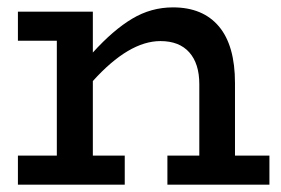

<svg xmlns="http://www.w3.org/2000/svg" viewBox="-20 -503 766 523"><path d="M620.1 -79.1H713.9V0H436V-79.1H522.9V-273.9Q522.9 -329.6 495.6 -360.4Q468.3 -391.1 417 -391.1Q331.1 -391.1 232.9 -282.2V-79.1H319.8V0H28.8V-79.1H134.8V-392.1H28.8V-471.2H232.9V-359.9Q288.6 -421.4 340.1 -452.1Q391.6 -482.9 451.2 -482.9Q532.7 -482.9 576.4 -430.9Q620.1 -378.9 620.1 -276.9Z"/></svg>

Font: BioRhyme
Style: Regular
Weight: 400
Designer: Aoife Mooney
Foundry: Aoife Mooney Type
Version: Version 1.500;PS 001.500;hotconv 1.0.88;makeotf.lib2.5.64775